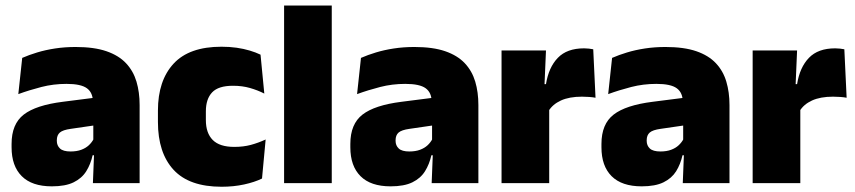

<svg xmlns="http://www.w3.org/2000/svg" viewBox="-20 -680 3174 713"><path d="M325 0 330 -126 326.5 -130.5V-283.5L325 -301.5Q325 -336 302.8 -352.2Q280.5 -368.5 227 -368.5Q178.5 -368.5 133.8 -357Q89 -345.5 48 -330.5L62.5 -465Q87.5 -476 118 -485.2Q148.5 -494.5 184.5 -500Q220.5 -505.5 261 -505.5Q329.5 -505.5 375.2 -489.8Q421 -474 448 -445.2Q475 -416.5 486.8 -377Q498.5 -337.5 498.5 -290V0ZM172.5 12Q98.5 12 60.8 -25.8Q23 -63.5 23 -133V-145.5Q23 -219.5 68.2 -254.5Q113.5 -289.5 213 -302L338.5 -318L349 -217L242.5 -201.5Q213.5 -197.5 202.2 -187.8Q191 -178 191 -159V-157Q191 -139.5 202.8 -128.5Q214.5 -117.5 242 -117.5Q265 -117.5 281.8 -123.8Q298.5 -130 309.8 -140.5Q321 -151 327.5 -163.5L352.5 -103.5H324Q316.5 -70 300.2 -44Q284 -18 253.5 -3Q223 12 172.5 12Z M803 13.5Q682.5 13.5 624.5 -49.5Q566.5 -112.5 566.5 -227V-269.5Q566.5 -380.5 624.5 -443.5Q682.5 -506.5 802.5 -506.5Q832 -506.5 858.5 -502.8Q885 -499 907.5 -492.2Q930 -485.5 947.5 -477L961.5 -332.5Q937 -345 908.5 -353.2Q880 -361.5 845 -361.5Q791 -361.5 767.8 -337Q744.5 -312.5 744.5 -266.5V-234Q744.5 -186 770 -160.2Q795.5 -134.5 850 -134.5Q884 -134.5 911.8 -142Q939.5 -149.5 966.5 -162L953 -17Q925.5 -3.5 886.5 5Q847.5 13.5 803 13.5Z M1035 0V-659.5H1212V0Z M1583 0 1588 -126 1584.5 -130.5V-283.5L1583 -301.5Q1583 -336 1560.8 -352.2Q1538.5 -368.5 1485 -368.5Q1436.5 -368.5 1391.8 -357Q1347 -345.5 1306 -330.5L1320.5 -465Q1345.5 -476 1376 -485.2Q1406.5 -494.5 1442.5 -500Q1478.5 -505.5 1519 -505.5Q1587.5 -505.5 1633.2 -489.8Q1679 -474 1706 -445.2Q1733 -416.5 1744.8 -377Q1756.5 -337.5 1756.5 -290V0ZM1430.5 12Q1356.5 12 1318.8 -25.8Q1281 -63.5 1281 -133V-145.5Q1281 -219.5 1326.2 -254.5Q1371.5 -289.5 1471 -302L1596.5 -318L1607 -217L1500.5 -201.5Q1471.5 -197.5 1460.2 -187.8Q1449 -178 1449 -159V-157Q1449 -139.5 1460.8 -128.5Q1472.5 -117.5 1500 -117.5Q1523 -117.5 1539.8 -123.8Q1556.5 -130 1567.8 -140.5Q1579 -151 1585.5 -163.5L1610.5 -103.5H1582Q1574.5 -70 1558.2 -44Q1542 -18 1511.5 -3Q1481 12 1430.5 12Z M2017 -267.5 1966 -367.5H2007.5Q2017.5 -430 2051.5 -465.2Q2085.5 -500.5 2149 -500.5Q2158.5 -500.5 2166.8 -499.5Q2175 -498.5 2183 -497L2191.5 -317Q2181.5 -319 2167.8 -320Q2154 -321 2141 -321Q2094 -321 2063 -306.8Q2032 -292.5 2017 -267.5ZM1842.5 0V-492.5H2007.5L2000.5 -329.5H2019.5V0Z M2515.5 0 2520.5 -126 2517 -130.5V-283.5L2515.5 -301.5Q2515.5 -336 2493.2 -352.2Q2471 -368.5 2417.5 -368.5Q2369 -368.5 2324.2 -357Q2279.5 -345.5 2238.5 -330.5L2253 -465Q2278 -476 2308.5 -485.2Q2339 -494.5 2375 -500Q2411 -505.5 2451.5 -505.5Q2520 -505.5 2565.8 -489.8Q2611.5 -474 2638.5 -445.2Q2665.5 -416.5 2677.2 -377Q2689 -337.5 2689 -290V0ZM2363 12Q2289 12 2251.2 -25.8Q2213.5 -63.5 2213.5 -133V-145.5Q2213.5 -219.5 2258.8 -254.5Q2304 -289.5 2403.5 -302L2529 -318L2539.5 -217L2433 -201.5Q2404 -197.5 2392.8 -187.8Q2381.5 -178 2381.5 -159V-157Q2381.5 -139.5 2393.2 -128.5Q2405 -117.5 2432.5 -117.5Q2455.5 -117.5 2472.2 -123.8Q2489 -130 2500.2 -140.5Q2511.5 -151 2518 -163.5L2543 -103.5H2514.5Q2507 -70 2490.8 -44Q2474.5 -18 2444 -3Q2413.5 12 2363 12Z M2949.5 -267.5 2898.5 -367.5H2940Q2950 -430 2984 -465.2Q3018 -500.5 3081.5 -500.5Q3091 -500.5 3099.2 -499.5Q3107.5 -498.5 3115.5 -497L3124 -317Q3114 -319 3100.2 -320Q3086.5 -321 3073.5 -321Q3026.5 -321 2995.5 -306.8Q2964.5 -292.5 2949.5 -267.5ZM2775 0V-492.5H2940L2933 -329.5H2952V0Z"/></svg>

Font: Anek Tamil ExtraBold
Style: Regular
Weight: 800
Designer: Aadarsh Rajan (Tamil), Yesha Goshar (Latin)
Foundry: Ek Type
Version: Version 1.003